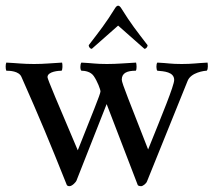

<svg xmlns="http://www.w3.org/2000/svg" viewBox="-21 -638 744 669"><path d="M390.6 -618.2C386.7 -618.2 382.8 -614.3 379.9 -609.4C346.7 -555.7 326.2 -530.3 288.1 -480.5C288.1 -473.6 293.9 -467.8 298.8 -467.8L390.6 -548.8L482.4 -467.8C487.3 -467.8 493.2 -473.6 493.2 -480.5C455.1 -530.3 434.6 -555.7 401.4 -609.4C398.4 -614.3 394.5 -618.2 390.6 -618.2ZM1 -419.9C-2 -414.1 -2 -397.5 1 -391.6C12.7 -391.6 44.9 -390.6 53.7 -370.1C118.2 -224.6 151.4 -144.5 211.9 6.8C212.9 8.8 216.8 10.7 220.7 10.7C231.4 10.7 244.1 -4.9 245.1 -7.8L350.6 -275.4L459 6.8C460 8.8 464.8 10.7 470.7 10.7C476.6 10.7 488.3 2 491.2 -5.9L632.8 -356.4C644.5 -385.7 691.4 -391.6 699.2 -391.6C705.1 -396.5 703.1 -417 702.1 -419.9C663.1 -418 649.4 -415 612.3 -415C572.3 -415 567.4 -418 527.3 -419.9C522.5 -415 523.4 -394.5 527.3 -391.6C549.8 -389.6 585.9 -387.7 585.9 -359.4C585.9 -339.8 543.9 -238.3 495.1 -117.2C430.7 -283.2 403.3 -347.7 403.3 -360.4C403.3 -383.8 421.9 -391.6 452.1 -391.6C456.1 -395.5 455.1 -414.1 453.1 -419.9C414.1 -418 388.7 -415 351.6 -415C311.5 -415 302.7 -418 262.7 -419.9C257.8 -415 257.8 -394.5 262.7 -391.6C274.4 -391.6 294.9 -388.7 305.7 -373C318.4 -354.5 329.1 -326.2 329.1 -319.3C329.1 -310.5 299.8 -240.2 250 -114.3C180.7 -277.3 144.5 -362.3 144.5 -369.1C144.5 -389.6 185.5 -391.6 193.4 -391.6C197.3 -393.6 197.3 -414.1 195.3 -419.9C156.2 -418 134.8 -415 97.7 -415C57.6 -415 41 -418 1 -419.9Z"/></svg>

Font: Crimson
Style: Roman
Weight: 400
Version: Version 0.2